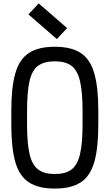

<svg xmlns="http://www.w3.org/2000/svg" viewBox="-20 -1087 640 1121"><path d="M300 14Q204 14 148.5 -22.5Q93 -59 69.5 -141Q46 -223 46 -360V-440Q46 -577 69.5 -659Q93 -741 148.5 -777.5Q204 -814 300 -814Q396 -814 451.5 -777.5Q507 -741 530.5 -659Q554 -577 554 -440V-360Q554 -223 530.5 -141Q507 -59 451.5 -22.5Q396 14 300 14ZM300 -71Q362 -71 397 -97Q432 -123 447 -186Q462 -249 462 -360V-440Q462 -551 447 -614Q432 -677 397 -703Q362 -729 300 -729Q238 -729 202.5 -703Q167 -677 152.5 -614Q138 -551 138 -440V-360Q138 -249 153 -186Q168 -123 203.5 -97Q239 -71 300 -71ZM312 -859 146 -1003 206 -1067 372 -923Z"/></svg>

Font: Victor Mono SemiBold
Style: Regular
Weight: 600
Monospace: yes
Designer: Rune Bjørnerås
Version: Version 1.561;gftools[0.9.30]